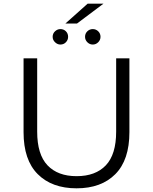

<svg xmlns="http://www.w3.org/2000/svg" viewBox="-20 -1017 832 1043"><path d="M396 6Q262 6 185 -71Q108 -148 108 -299V-700H182V-302Q182 -178 238 -119Q294 -60 396 -60Q499 -60 555 -119Q611 -178 611 -302V-700H683V-299Q683 -148 606.5 -71Q530 6 396 6ZM484 -775Q467 -775 454.5 -787.5Q442 -800 442 -817Q442 -835 454.5 -847Q467 -859 484 -859Q501 -859 513.5 -847Q526 -835 526 -817Q526 -800 513.5 -787.5Q501 -775 484 -775ZM308 -775Q292 -775 279 -787.5Q266 -800 266 -817Q266 -835 279 -847Q292 -859 308 -859Q326 -859 338 -847Q350 -835 350 -817Q350 -800 338 -787.5Q326 -775 308 -775ZM335 -889 456 -997H542L398 -889Z"/></svg>

Font: Montserrat Thin
Style: Regular
Weight: 400
Version: Version 9.000